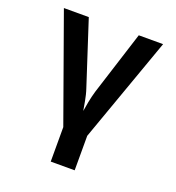

<svg xmlns="http://www.w3.org/2000/svg" viewBox="-132 -656 865 942"><g transform="rotate(20 300.0 -185.0)"><path d="M238 180H363V0L559 -550H432L326 -217C314 -177 307 -133 303 -108C298 -133 293 -177 279 -218L171 -550H41L238 0Z"/></g></svg>

Font: JetBrains Mono
Style: Bold
Weight: 558
Monospace: yes
Designer: Philipp Nurullin, Konstantin Bulenkov
Foundry: JetBrains
Version: Version 2.305